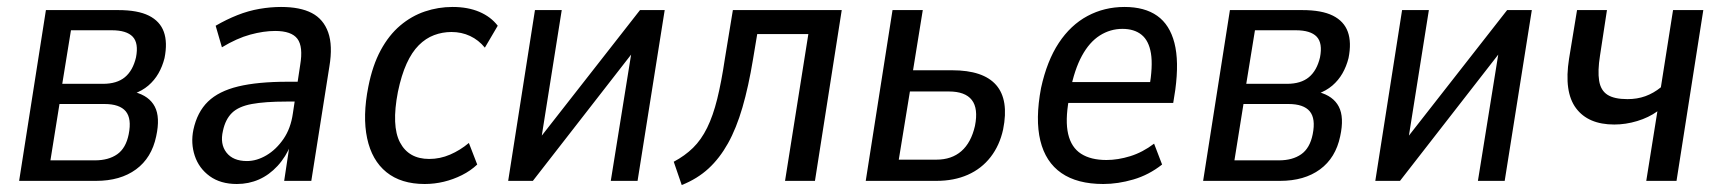

<svg xmlns="http://www.w3.org/2000/svg" viewBox="-20 -520 4951 552"><path d="M35 0 112 -491H320Q376 -491 408 -475Q440 -459 451 -428.5Q462 -398 453 -353Q447 -329 435.5 -309Q424 -289 406.5 -274Q389 -259 364 -250L368 -255Q409 -244 425 -213.5Q441 -183 429 -128Q416 -66 371 -33Q326 0 256 0ZM125 -59H253Q292 -59 317 -76.5Q342 -94 350 -134Q359 -179 341.5 -200Q324 -221 280 -221H151ZM159 -279H276Q316 -279 339 -298Q362 -317 371 -355Q379 -396 361.5 -414.5Q344 -433 301 -433H184Z M661 9Q614 9 583 -13.5Q552 -36 540 -72Q528 -108 536 -147Q547 -198 578 -228Q609 -258 665 -271.5Q721 -285 807 -285H849L841 -228H803Q742 -228 704 -221Q666 -214 647 -195.5Q628 -177 621 -144Q612 -106 631 -81.5Q650 -57 690 -57Q718 -57 746 -73.5Q774 -90 795 -120.5Q816 -151 822 -194L843 -333Q852 -386 835 -408.5Q818 -431 771 -431Q738 -431 699.5 -420.5Q661 -410 618 -384L600 -446Q631 -464 662.5 -476.5Q694 -489 726 -494.5Q758 -500 788 -500Q843 -500 876.5 -482.5Q910 -465 923.5 -427Q937 -389 927 -329L875 0H797L813 -106H817Q802 -69 778 -43Q754 -17 724.5 -4Q695 9 661 9Z M1201 9Q1133 9 1091 -25Q1049 -59 1035.5 -122.5Q1022 -186 1039 -271Q1051 -332 1074.5 -375.5Q1098 -419 1130.5 -446.5Q1163 -474 1201.5 -487Q1240 -500 1281 -500Q1325 -500 1358 -486Q1391 -472 1411 -446L1374 -383Q1356 -405 1331.5 -416.5Q1307 -428 1278 -428Q1252 -428 1228 -419Q1204 -410 1184 -390Q1164 -370 1149 -337Q1134 -304 1124 -256Q1105 -158 1130 -110.5Q1155 -63 1214 -63Q1245 -63 1274 -75.5Q1303 -88 1328 -109L1352 -47Q1333 -29 1308 -16.5Q1283 -4 1256 2.5Q1229 9 1201 9Z M1441 0 1518 -491H1595L1530 -82H1500L1820 -491H1891L1813 0H1736L1802 -410H1831L1512 0Z M1940 12 1917 -55Q1949 -72 1972.5 -95Q1996 -118 2013 -152.5Q2030 -187 2042 -235.5Q2054 -284 2064 -351L2087 -491H2400L2323 0H2237L2304 -422H2157L2145 -350Q2132 -271 2114.5 -211Q2097 -151 2073 -108Q2049 -65 2017 -35.5Q1985 -6 1940 12Z M2469 0 2546 -491H2633L2605 -318H2717Q2807 -318 2844 -275.5Q2881 -233 2864 -148Q2854 -102 2828 -68.5Q2802 -35 2762.5 -17.5Q2723 0 2672 0ZM2564 -61H2672Q2716 -61 2744 -85.5Q2772 -110 2783 -158Q2793 -208 2774 -232.5Q2755 -257 2708 -257H2596Z M3152 9Q3077 9 3031.5 -22.5Q2986 -54 2971 -115.5Q2956 -177 2973 -267Q2990 -345 3024 -396.5Q3058 -448 3106.5 -474Q3155 -500 3213 -500Q3271 -500 3307 -474.5Q3343 -449 3356.5 -396.5Q3370 -344 3359 -262L3353 -224H3036L3046 -284H3302L3284 -266Q3295 -330 3289 -366.5Q3283 -403 3262 -420Q3241 -437 3207 -437Q3172 -437 3142 -418Q3112 -399 3090.5 -359.5Q3069 -320 3057 -259L3053 -234Q3042 -173 3051 -134.5Q3060 -96 3088 -78Q3116 -60 3161 -60Q3194 -60 3229.5 -71Q3265 -82 3298 -107L3321 -47Q3283 -17 3238.5 -4Q3194 9 3152 9Z M3439 0 3516 -491H3724Q3780 -491 3812 -475Q3844 -459 3855 -428.5Q3866 -398 3857 -353Q3851 -329 3839.5 -309Q3828 -289 3810.5 -274Q3793 -259 3768 -250L3772 -255Q3813 -244 3829 -213.5Q3845 -183 3833 -128Q3820 -66 3775 -33Q3730 0 3660 0ZM3529 -59H3657Q3696 -59 3721 -76.5Q3746 -94 3754 -134Q3763 -179 3745.5 -200Q3728 -221 3684 -221H3555ZM3563 -279H3680Q3720 -279 3743 -298Q3766 -317 3775 -355Q3783 -396 3765.5 -414.5Q3748 -433 3705 -433H3588Z M3934 0 4011 -491H4088L4023 -82H3993L4313 -491H4384L4306 0H4229L4295 -410H4324L4005 0Z M4713 0 4745 -200Q4720 -182 4687 -172Q4654 -162 4621 -162Q4546 -162 4511 -209Q4476 -256 4491 -351L4514 -491H4600L4580 -360Q4573 -316 4577.5 -288Q4582 -260 4601.5 -247.5Q4621 -235 4659 -235Q4687 -235 4710.5 -243.5Q4734 -252 4755 -269L4790 -491H4877L4800 0Z"/></svg>

Font: Nunito Sans 10pt Condensed Medium
Style: Italic
Weight: 500
Width: 3
Italic angle: -9°
Designer: Vernon Adams
Foundry: Vernon Adams
Version: Version 3.101;gftools[0.9.27]